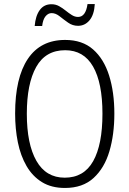

<svg xmlns="http://www.w3.org/2000/svg" viewBox="-20 -922 642 952"><path d="M547 -358Q547 -255 522.5 -172Q498 -89 444 -39.5Q390 10 302 10Q235 10 188 -19Q141 -48 111.5 -99Q82 -150 68.5 -216.5Q55 -283 55 -359Q55 -536 118 -630Q181 -724 303 -724Q388 -724 441.5 -677Q495 -630 521 -547.5Q547 -465 547 -358ZM113 -358Q113 -208 160.5 -124.5Q208 -41 301 -41Q396 -41 442 -123Q488 -205 488 -358Q488 -511 441.5 -592Q395 -673 303 -673Q206 -673 159.5 -590Q113 -507 113 -358ZM152 -793Q156 -843 177 -872Q198 -901 235 -901Q256 -901 273 -891.5Q290 -882 305.5 -869.5Q321 -857 336 -847.5Q351 -838 367 -838Q405 -838 414 -902H450Q447 -849 424 -821.5Q401 -794 367 -794Q340 -794 318 -809.5Q296 -825 276 -841Q256 -857 236 -857Q219 -857 206 -841.5Q193 -826 189 -793Z"/></svg>

Font: Noto Sans Sinhala Condensed Light
Style: Regular
Weight: 300
Width: 3
Designer: Jelle Bosma - Monotype Design Team
Foundry: Monotype Imaging Inc.
Version: Version 2.006; ttfautohint (v1.8.4.7-5d5b)